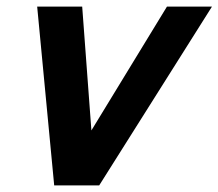

<svg xmlns="http://www.w3.org/2000/svg" viewBox="-20 -560 660 580"><path d="M143.7 0H279.7L620.3 -540H484.3L256.1 -166L228.3 -540H92.3Z"/></svg>

Font: Manrope
Style: ExtraBoldItalic
Weight: 800
Italic angle: -15°
Designer: Mikhail Sharanda
Foundry: Mikhail Sharanda
Version: Version 4.502;hotconv 1.0.109;makeotfexe 2.5.65596